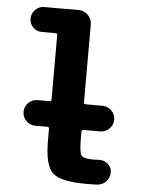

<svg xmlns="http://www.w3.org/2000/svg" viewBox="-53 -772 606 824"><g transform="rotate(5 250.0 -360.0)"><path d="M394.5 -97.7Q417 -98.6 433.6 -84.5Q450.2 -70.3 450.2 -48.8Q450.2 -25.4 434.6 -8.8Q418.9 7.8 396.5 8.8Q381.8 9.8 349.6 9.8Q238.3 9.8 204.1 -22.5Q169.9 -54.7 169.9 -160.2V-210.9Q169.9 -219.7 162.1 -219.7H110.4Q87.9 -219.7 71.3 -235.8Q54.7 -252 54.7 -274.9Q54.7 -297.9 71.3 -314Q87.9 -330.1 110.4 -330.1H162.1Q169.9 -330.1 169.9 -337.9V-614.3Q169.9 -623 162.1 -623H103.5Q80.1 -623 64.9 -638.7Q49.8 -654.3 49.8 -676.3Q49.8 -698.2 65.9 -714.4Q82 -730.5 103.5 -730.5H252.9Q276.4 -730.5 293 -713.4Q309.6 -696.3 309.6 -672.9V-337.9Q309.6 -330.1 319.3 -330.1H389.6Q412.1 -330.1 428.7 -314Q445.3 -297.9 445.3 -274.9Q445.3 -252 428.7 -235.8Q412.1 -219.7 389.6 -219.7H319.3Q310.5 -219.7 309.6 -210.9V-190.4Q309.6 -122.1 318.8 -109.4Q328.1 -96.7 375 -96.7Q377.9 -96.7 384.3 -97.2Q390.6 -97.7 394.5 -97.7Z"/></g></svg>

Font: Rounded Mgen+ 2m bold
Style: Bold
Weight: 700
Designer: [Source Han Sans]
Ryoko NISHIZUKA  (kana & ideographs); Paul D. Hunt (Latin, Greek & Cyrillic); Wenlong ZHANG  (bopomofo
Version: Version 1.059.20150602